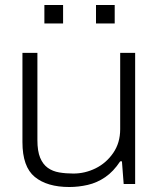

<svg xmlns="http://www.w3.org/2000/svg" viewBox="-20 -738 639 770"><path d="M258 12Q169 12 119.5 -28.5Q70 -69 70 -168V-526H130V-176Q130 -132 141 -105.5Q152 -79 171.5 -65Q191 -51 217.5 -46.5Q244 -42 274 -42Q321 -42 363.5 -63Q406 -84 434 -124.5Q462 -165 462 -220V-526H522V0H476L469 -91H462Q435 -50 402 -27.5Q369 -5 332 3.5Q295 12 258 12ZM158 -644V-718H233V-644ZM365 -644V-718H440V-644Z"/></svg>

Font: Archivo SemiExpanded ExtraLight
Style: Regular
Weight: 250
Width: 6
Designer: Hector Gatti
Foundry: Omnibus-Type
Version: Version 2.001